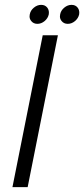

<svg xmlns="http://www.w3.org/2000/svg" viewBox="-20 -770 346 790"><path d="M93.8 0H31.2L155.8 -625H218.3ZM258.8 -671.9Q242.7 -671.9 233.4 -683.6Q226.6 -691.9 226.6 -702.6Q226.6 -706.5 227.5 -710.9Q230.5 -727.1 244.4 -738.5Q258.3 -750 274.4 -750Q290.5 -750 299.3 -738.8Q306.2 -730 306.2 -718.3Q306.2 -714.8 305.7 -710.9Q302.2 -694.8 288.6 -683.3Q274.9 -671.9 258.8 -671.9ZM133.8 -671.9Q117.7 -671.9 108.4 -683.6Q101.6 -691.9 101.6 -702.6Q101.6 -706.5 102.5 -710.9Q105.5 -727.1 119.4 -738.5Q133.3 -750 149.4 -750Q165.5 -750 174.3 -738.8Q181.2 -730 181.2 -718.3Q181.2 -714.8 180.7 -710.9Q177.2 -694.8 163.6 -683.3Q149.9 -671.9 133.8 -671.9Z"/></svg>

Font: Juliett
Style: Italic
Weight: 400
Italic angle: -11.25°
Designer: GGBotNet
Foundry: GGBotNet
Version: 0.60